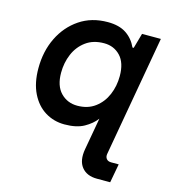

<svg xmlns="http://www.w3.org/2000/svg" viewBox="-108 -598 817 907"><g transform="rotate(15 300.0 -144.0)"><path d="M449 220Q399 220 374 188.5Q349 157 359 100L387 -57Q366 -29 329.5 -8.5Q293 12 234 12Q182 12 139.5 -14Q97 -40 72 -90.5Q47 -141 47 -213Q47 -296 79.5 -362.5Q112 -429 170.5 -468.5Q229 -508 308 -508Q364 -508 398.5 -485Q433 -462 451 -422H457L478 -496H570L466 93Q463 108 470.5 118Q478 128 494 128H531L514 220ZM270 -89Q321 -89 356.5 -115.5Q392 -142 410 -184.5Q428 -227 428 -276Q428 -341 396.5 -374Q365 -407 317 -407Q264 -407 228 -380.5Q192 -354 174 -311.5Q156 -269 156 -220Q156 -156 188.5 -122.5Q221 -89 270 -89Z"/></g></svg>

Font: DM Mono Medium
Style: Italic
Weight: 500
Italic angle: -10°
Designer: Colophon Foundry
Foundry: Colophon Foundry
Version: Version 1.000; ttfautohint (v1.8.2.53-6de2)